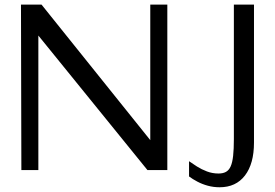

<svg xmlns="http://www.w3.org/2000/svg" viewBox="-20 -736 1189 831"><path d="M72.5 0 70.8 -716H159.8L664.4 -87.1L630.4 -68.6V-716H704.2V0H618.1L103.9 -634.1L146 -627.7V0ZM798.2 27.7V-38.2Q813 -27.8 832.6 -15.3Q852.2 -2.9 875.9 6.1Q899.6 15 925.7 15Q945.1 15 958 7.9Q970.8 0.8 978.3 -15.8Q985.8 -32.4 989 -61.4Q992.2 -90.4 992.2 -134V-716H1079.3V-118.9Q1079.3 -27.4 1040.2 23.6Q1001.1 74.5 930.5 74.5Q904 74.5 879.4 67.8Q854.9 61.1 834.2 50.1Q813.5 39.2 798.2 27.7Z"/></svg>

Font: Russolo 10pt ExtraLight
Style: Regular
Weight: 200
Designer: Micah Stupak-Hahn
Version: Version 1.000